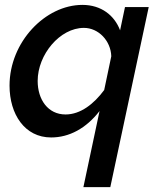

<svg xmlns="http://www.w3.org/2000/svg" viewBox="-20 -552 645 785"><path d="M387 -98 321 213H431L588 -523H491L471 -428C448 -489 394 -532 317 -532C165 -532 19 -380 19 -202C19 -85 81 10 189 10C263 10 332 -27 387 -98ZM406 -184C364 -127 309 -84 248 -84C176 -84 134 -145 134 -221C134 -329 225 -438 323 -438C383 -438 433 -385 435 -322Z"/></svg>

Font: FIGSv2-sans-serif SmBold Italic
Style: Regular
Weight: 600
Italic angle: -12°
Designer: Matt McInerney, Pablo Impallari, Rodrigo Fuenzalida
Foundry: Matt McInerney, Pablo Impallari, Rodrigo Fuenzalida
Version: Version 4.020;hotconv 1.0.109;makeotfexe 2.5.65596